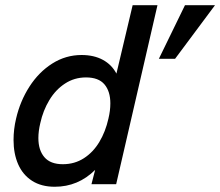

<svg xmlns="http://www.w3.org/2000/svg" viewBox="-20 -710 849 740"><path d="M32.2 -170.4Q32.2 -211.9 42 -252.9Q57.6 -320.3 93.5 -376.2Q129.4 -432.1 181.4 -465.1Q233.4 -498 294.4 -498Q342.3 -498 376.7 -479.2Q411.1 -460.4 428.7 -426.3L491.2 -689.9H586.9L427.7 0H332.5L346.7 -55.2Q281.2 9.8 190.9 9.8Q139.2 9.8 103.5 -13.2Q67.9 -36.1 50 -76.9Q32.2 -117.7 32.2 -170.4ZM592.3 -483.4 692.9 -689.9H808.6L654.8 -483.4ZM397.9 -252.9Q405.3 -283.7 405.3 -311.5Q405.3 -357.9 382.6 -384.8Q359.9 -411.6 311.5 -411.6Q266.6 -411.6 230.5 -387.9Q194.3 -364.3 170.2 -324.2Q146 -284.2 135.3 -235.4Q127.9 -204.6 127.9 -177.7Q127.9 -131.3 151.1 -104.2Q174.3 -77.1 222.2 -77.1Q267.6 -77.1 303.5 -100.3Q339.4 -123.5 363 -163.1Q386.7 -202.6 397.9 -252.9Z"/></svg>

Font: Acari Sans Medium
Style: Italic
Weight: 500
Italic angle: -13°
Designer: Alfredo Marco Pradil and Stefan Peev
Foundry: Hanken Design Co.
Version: Version 1.045